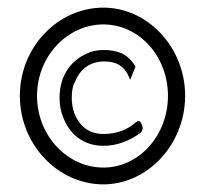

<svg xmlns="http://www.w3.org/2000/svg" viewBox="-20 -482 540 503"><path d="M145 -176C161 -132 197 -100 251 -100C290 -100 324 -116 348 -134C354 -140 356 -148 351 -156V-157C347 -166 343 -167 335 -161C314 -142 285 -131 251 -131C239 -131 229 -133 218 -137C189 -150 168 -182 168 -226C168 -240 170 -253 174 -264H175C187 -297 212 -321 253 -321C287 -321 308 -308 321 -273L335 -307C315 -344 282 -351 251 -351C234 -351 220 -348 206 -341C168 -324 136 -286 136 -226C136 -208 139 -191 145 -176ZM251 -418C344 -418 420 -335 420 -231C420 -127 344 -43 251 -43C156 -43 77 -127 77 -231C77 -335 157 -418 251 -418ZM251 1C366 1 465 -103 465 -231C465 -359 366 -462 251 -462C132 -462 32 -359 32 -231C32 -103 132 1 251 1ZM348 -134Z"/></svg>

Font: Charger Pro
Style: LitNar
Weight: 300
Designer: Jasper
Foundry: Cannot Into Space Fonts
Version: Version 1.09